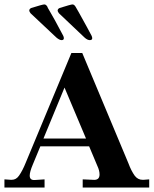

<svg xmlns="http://www.w3.org/2000/svg" viewBox="-40 -846 693 866"><path d="M-20 0V-37L9 -35H13Q33 -35 46 -54Q62 -77 76 -112L282 -607H331L539 -110Q552 -75 568 -53Q582 -35 603 -35H608L633 -37V0H333V-37L379 -35Q409 -32 409 -59Q409 -77 399 -98L362 -186H142L108 -104Q94 -71 94 -54Q94 -33 116 -34L161 -37V0ZM365 -665Q354 -665 341 -677Q228 -784 226 -786Q220 -794 220 -798Q220 -806 229 -810Q280 -826 287 -826Q294 -826 300 -817Q305 -810 351 -726L373 -685Q376 -678 376 -674Q376 -665 365 -665ZM238 -665Q228 -665 214 -677L98 -786Q92 -794 92 -798Q92 -806 101 -810Q152 -826 160 -826Q167 -826 173 -817L176 -810Q180 -804 189 -787.5Q198 -771 208 -754L245 -685Q248 -679 248 -674Q248 -665 238 -665ZM156 -221H348L251 -451Z"/></svg>

Font: UnnaBold
Style: Bold
Weight: 700
Designer: Jorge de Buen Unna
Foundry: Omnibus-Type
Version: Version 2.008;hotconv 1.0.109;makeotfexe 2.5.65596